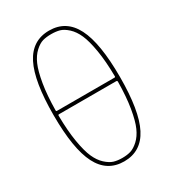

<svg xmlns="http://www.w3.org/2000/svg" viewBox="-181 -842 863 954"><g transform="rotate(-30 250.0 -365.0)"><path d="M85 -355.5Q80.1 -355.5 80.1 -349.6Q81.1 -262.7 91.8 -199.2Q102.5 -135.7 118.2 -100.6Q133.8 -65.4 157.2 -43.9Q180.7 -22.5 201.7 -16.1Q222.7 -9.8 250 -9.8Q277.3 -9.8 298.3 -16.1Q319.3 -22.5 342.8 -43.9Q366.2 -65.4 381.8 -100.6Q397.5 -135.7 408.2 -199.2Q418.9 -262.7 419.9 -349.6Q419.9 -354.5 415 -355.5ZM80.1 -379.9Q80.1 -375 85 -375H415Q419.9 -375 419.9 -379.9Q418.9 -466.8 408.2 -530.3Q397.5 -593.8 381.8 -629.4Q366.2 -665 342.8 -686.5Q319.3 -708 298.3 -713.9Q277.3 -719.7 250 -719.7Q222.7 -719.7 201.7 -713.9Q180.7 -708 157.2 -686.5Q133.8 -665 118.2 -629.4Q102.5 -593.8 91.8 -530.3Q81.1 -466.8 80.1 -379.9ZM394 -80.6Q347.7 9.8 250 9.8Q152.3 9.8 106 -80.6Q59.6 -170.9 59.6 -364.7Q59.6 -558.6 106 -649.4Q152.3 -740.2 250 -740.2Q347.7 -740.2 394 -649.4Q440.4 -558.6 440.4 -364.7Q440.4 -170.9 394 -80.6Z"/></g></svg>

Font: Rounded-X Mgen+ 2m thin
Style: Regular
Weight: 100
Designer: [Source Han Sans]
Ryoko NISHIZUKA  (kana & ideographs); Paul D. Hunt (Latin, Greek & Cyrillic); Wenlong ZHANG  (bopomofo
Version: Version 1.059.20150602